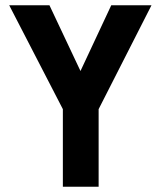

<svg xmlns="http://www.w3.org/2000/svg" viewBox="-20 -710 611 730"><path d="M355 -295 556 -690H403L286 -440L168 -690H15L219 -295V0H355Z"/></svg>

Font: TitilliumMaps29L
Style: 999 wt
Weight: 900
Designer: Campivisivi
Foundry: Accademia di Belle Arti di Urbino and students of MA course of Visual design